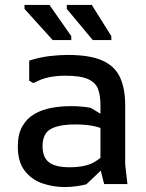

<svg xmlns="http://www.w3.org/2000/svg" viewBox="-20 -744 592 776"><path d="M401 0 386 -59V-319Q386 -357 376.5 -383.5Q367 -410 336.5 -424Q306 -438 244 -438Q208 -438 177 -431.5Q146 -425 115 -408L98 -418V-499Q142 -513 181.5 -517.5Q221 -522 253 -522Q344 -522 394.5 -499Q445 -476 465.5 -430.5Q486 -385 486 -319V-80L495 0ZM241 12Q196 12 152.5 -2.5Q109 -17 80.5 -53Q52 -89 52 -152Q52 -202 70.5 -234Q89 -266 119.5 -283.5Q150 -301 188 -308Q226 -315 264 -315Q286 -315 306.5 -313.5Q327 -312 347 -308L411 -269V-216Q384 -230 353.5 -235.5Q323 -241 285 -241Q218 -241 185 -222.5Q152 -204 152 -153Q152 -108 178 -88Q204 -68 261 -68Q324 -68 359.5 -88Q395 -108 414 -136L429 -94L329 1Q309 6 286.5 9Q264 12 241 12ZM430 -582H355L250 -708V-724H351L430 -598ZM268 -582H193L79 -708V-724H180L268 -598Z"/></svg>

Font: AR One Sans Medium
Style: Regular
Weight: 500
Designer: Niteesh Yadav
Foundry: Niteesh Yadav
Version: Version 1.001;gftools[0.9.33]